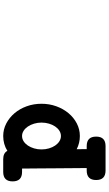

<svg xmlns="http://www.w3.org/2000/svg" viewBox="250 -742 703 1244"><g transform="rotate(-90 602.0 -119.5)"><path d="M258.3 90.3H278.3Q339.4 90.3 339.4 151.4Q339.4 212.4 278.3 212.4H119.6Q58.1 212.4 58.1 151.4Q58.1 90.3 119.6 90.3H135.7Q135.3 35.6 134.8 -15.6Q134.3 -66.9 134 -117.9Q133.8 -168.9 133.3 -220.9Q132.8 -272.9 132.3 -328.6H110.4Q49.3 -328.6 49.3 -389.6Q49.3 -450.7 110.4 -450.7H193.4Q232.9 -450.7 247.1 -423.8Q290 -450.7 343.3 -450.7Q386.2 -450.7 424.3 -430.9Q462.4 -411.1 491 -377.4Q519.5 -343.8 535.9 -298.6Q552.2 -253.4 552.2 -202.6Q552.2 -151.9 535.9 -106.7Q519.5 -61.5 491.2 -27.6Q462.9 6.3 424.8 26.1Q386.7 45.9 343.3 45.9Q297.4 45.9 257.8 25.4ZM343.3 -76.7Q361.3 -76.7 377.2 -86.7Q393.1 -96.7 404.8 -113.8Q416.5 -130.9 423.3 -153.8Q430.2 -176.8 430.2 -202.6Q430.2 -228 423.3 -250.7Q416.5 -273.4 404.8 -290.8Q393.1 -308.1 377.2 -318.4Q361.3 -328.6 343.3 -328.6Q325.2 -328.6 309.3 -318.6Q293.5 -308.6 281.7 -291.3Q270 -273.9 263.2 -251Q256.3 -228 256.3 -202.6Q256.3 -176.8 263.2 -153.8Q270 -130.9 281.7 -113.8Q293.5 -96.7 309.3 -86.7Q325.2 -76.7 343.3 -76.7Z"/></g></svg>

Font: Erica Type
Style: Bold Italic
Weight: 700
Monospace: yes
Designer: Peter Wiegel
Foundry: Peter Wiegel
Version: Version 1.000 2010 initial release